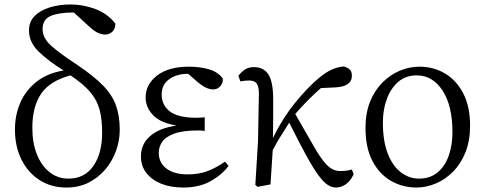

<svg xmlns="http://www.w3.org/2000/svg" viewBox="-20 -827 2175 861"><path d="M287 -26Q359 -26 398.5 -82.5Q438 -139 438 -232Q438 -294 426 -337Q414 -380 383.5 -415.5Q353 -451 296 -489Q203 -464 164 -406Q125 -348 125 -254Q125 -185 146 -133.5Q167 -82 203.5 -54Q240 -26 287 -26ZM380 -708 311 -771Q244 -771 207.5 -755.5Q171 -740 171 -696Q171 -656 210.5 -621Q250 -586 328 -535Q402 -485 443 -442.5Q484 -400 500.5 -353Q517 -306 517 -245Q517 -197 500.5 -151Q484 -105 452.5 -67.5Q421 -30 377 -8Q333 14 278 14Q210 14 158 -19Q106 -52 76.5 -111Q47 -170 47 -246Q47 -312 71.5 -367.5Q96 -423 144.5 -461Q193 -499 265 -511Q199 -552 154.5 -594.5Q110 -637 110 -690Q110 -730 135.5 -755.5Q161 -781 203.5 -794Q246 -807 297 -807Q353 -807 407.5 -786.5Q462 -766 497 -722Q498 -699 484.5 -685.5Q471 -672 451 -672Q438 -672 421 -679Q404 -686 380 -708Z M989 -102 1005 -83Q974 -42 923.5 -14Q873 14 801 14Q747 14 704.5 -2.5Q662 -19 637 -50.5Q612 -82 612 -126Q612 -181 653.5 -217Q695 -253 772 -264Q699 -276 666 -311Q633 -346 633 -390Q633 -448 684 -488Q735 -528 828 -528Q876 -528 916.5 -516.5Q957 -505 979 -475Q981 -456 968.5 -441Q956 -426 935 -426Q905 -426 865 -460L824 -496H822Q773 -496 739 -472Q705 -448 705 -403Q705 -356 741.5 -327.5Q778 -299 860 -299Q867 -299 878.5 -299.5Q890 -300 898 -301V-240Q889 -241 882 -241.5Q875 -242 870 -242Q799 -242 760.5 -227.5Q722 -213 707 -190.5Q692 -168 692 -142Q692 -97 726.5 -71Q761 -45 822 -45Q871 -45 910 -59.5Q949 -74 989 -102Z M1558 -67 1566 -46Q1552 -15 1530.5 -0.5Q1509 14 1487 14Q1468 14 1449.5 2Q1431 -10 1408 -41Q1385 -72 1353.5 -129.5Q1322 -187 1277 -277Q1258 -246 1240.5 -219Q1223 -192 1203 -154Q1201 -115 1198 -76Q1195 -37 1193 0L1135 11L1125 2L1137 -193L1141 -408Q1141 -438 1131.5 -452Q1122 -466 1097 -466Q1087 -466 1077.5 -465Q1068 -464 1058 -462L1049 -487Q1062 -504 1078 -515Q1094 -526 1119 -526Q1163 -526 1184 -492.5Q1205 -459 1205 -382Q1205 -376 1205 -356Q1205 -336 1205 -308.5Q1205 -281 1204.5 -254Q1204 -227 1204 -208Q1244 -292 1301 -363Q1358 -434 1411 -478Q1444 -505 1470 -516Q1496 -527 1521 -529Q1537 -525 1547.5 -516Q1558 -507 1558 -488Q1558 -438 1482 -435L1419 -432Q1389 -406 1360.5 -377Q1332 -348 1304 -316Q1354 -230 1386 -173Q1418 -116 1445 -88Q1472 -60 1505 -60Q1522 -60 1535.5 -62Q1549 -64 1558 -67Z M1847 14Q1786 14 1734 -15.5Q1682 -45 1650.5 -104.5Q1619 -164 1619 -254Q1619 -320 1639.5 -371Q1660 -422 1695 -457Q1730 -492 1773 -510Q1816 -528 1861 -528Q1924 -528 1975.5 -497.5Q2027 -467 2057.5 -408Q2088 -349 2088 -264Q2088 -196 2067.5 -144.5Q2047 -93 2012 -57.5Q1977 -22 1934 -4Q1891 14 1847 14ZM1859 -26Q1909 -26 1942.5 -54Q1976 -82 1992.5 -129.5Q2009 -177 2009 -234Q2009 -353 1964.5 -421Q1920 -489 1849 -489Q1800 -489 1766.5 -460.5Q1733 -432 1715 -384Q1697 -336 1697 -278Q1697 -194 1719 -138Q1741 -82 1778 -54Q1815 -26 1859 -26Z"/></svg>

Font: Shippori Mincho TTF
Style: Regular
Weight: 400
Version: Version 2.100